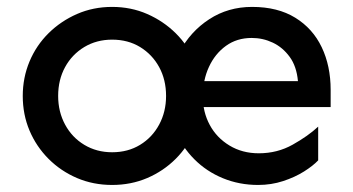

<svg xmlns="http://www.w3.org/2000/svg" viewBox="-20 -521 1022 556"><path d="M304.7 14.6Q250 14.6 203.1 -5.4Q156.2 -25.4 120.6 -61Q85 -96.7 65.4 -143.1Q45.9 -189.5 45.9 -243.2Q45.9 -295.9 65.4 -342.8Q85 -389.6 120.6 -424.8Q156.2 -460 203.1 -480.5Q250 -501 304.7 -501Q359.4 -501 406.2 -480.5Q453.1 -460 488.8 -424.8Q524.4 -389.6 543.9 -342.8Q563.5 -295.9 563.5 -243.2Q563.5 -189.5 543.9 -143.1Q524.4 -96.7 488.8 -61Q453.1 -25.4 406.2 -5.4Q359.4 14.6 304.7 14.6ZM304.7 -80.1Q350.6 -80.1 385.7 -101.6Q420.9 -123 440.9 -160.2Q460.9 -197.3 460.9 -243.2Q460.9 -290 440.9 -326.7Q420.9 -363.3 385.7 -384.8Q350.6 -406.2 304.7 -406.2Q259.8 -406.2 224.1 -384.8Q188.5 -363.3 168.5 -326.7Q148.4 -290 148.4 -243.2Q148.4 -197.3 168.5 -160.2Q188.5 -123 224.1 -101.6Q259.8 -80.1 304.7 -80.1ZM727.5 14.6Q672.9 14.6 625.5 -4.9Q578.1 -24.4 543 -59.6Q507.8 -94.7 488.3 -141.1Q468.8 -187.5 468.8 -241.2Q468.8 -311.5 500 -370.6Q531.2 -429.7 585.9 -465.3Q640.6 -501 710 -501Q784.2 -501 835 -469.7Q885.7 -438.5 911.6 -384.3Q937.5 -330.1 937.5 -260.7V-210.9H559.6V-286.1H842.8Q838.9 -329.1 818.8 -356.4Q798.8 -383.8 770 -397.5Q741.2 -411.1 709 -411.1Q666 -411.1 634.3 -388.2Q602.5 -365.2 585 -327.1Q567.4 -289.1 567.4 -241.2Q567.4 -196.3 587.4 -159.2Q607.4 -122.1 644.5 -99.6Q681.6 -77.1 729.5 -77.1Q783.2 -77.1 827.6 -102.1Q872.1 -127 901.4 -154.3V-56.6Q886.7 -41 860.4 -24.4Q834 -7.8 799.8 3.4Q765.6 14.6 727.5 14.6Z"/></svg>

Font: Sen Medium
Style: Regular
Weight: 500
Designer: Kosal Sen, Philatype
Foundry: Philatype
Version: Version 2.000;gftools[0.9.31]